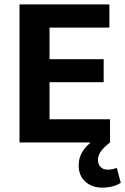

<svg xmlns="http://www.w3.org/2000/svg" viewBox="-20 -650 571 876"><path d="M69 -630H479V-524H206V-380H453V-275H206V-106H482V0Q458 18 442.5 37.5Q427 57 427 80Q427 100 439 112Q451 124 471 124Q485 124 495 121.5Q505 119 513 116L531 184Q498 206 446 206Q400 206 369.5 179Q339 152 339 105Q339 70 355 44Q371 18 391 3V0H69Z"/></svg>

Font: Mukta Malar
Style: Bold
Weight: 700
Designer: Aadarsh Rajan, Girish Dalvi, Yashodeep Gholap
Foundry: Ek Type
Version: Version 2.538;PS 1.000;hotconv 16.6.51;makeotf.lib2.5.65220;